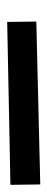

<svg xmlns="http://www.w3.org/2000/svg" viewBox="181 -186 132 534"><g transform="rotate(90 247.0 81.0)"><path d="M41 127 40 46 493 35 494 118Z"/></g></svg>

Font: ZCOOL KuaiLe
Style: Regular
Weight: 400
Designer: Lui Bingke
Foundry: ZCOOL
Version: Version 3.51;August 12, 2021;FontCreator 13.0.0.2613 64-bit